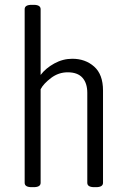

<svg xmlns="http://www.w3.org/2000/svg" viewBox="-20 -772 525 794"><path d="M111 2Q82 2 82 -16V-734Q82 -752 111 -752H119Q148 -752 148 -734V-462Q169 -490 204.5 -509.5Q240 -529 279 -529Q333 -529 369.5 -496.5Q406 -464 406 -398V-16Q406 2 377 2H370Q341 2 341 -16V-388Q341 -428 321 -450.5Q301 -473 260 -473Q222 -473 191 -449.5Q160 -426 148 -403V-16Q148 2 119 2Z"/></svg>

Font: Asap Condensed Light
Style: Regular
Weight: 300
Width: 3
Designer: Pablo Cosgaya
Foundry: Omnibus-Type
Version: Version 3.001; ttfautohint (v1.8.4.7-5d5b)